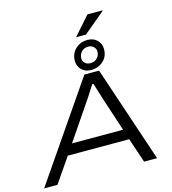

<svg xmlns="http://www.w3.org/2000/svg" viewBox="-159 -1202 1186 1323"><g transform="rotate(-15 433.5 -540.5)"><path d="M472.2 -949.2 588.9 -1081.1H694.8L696.8 -1078.1L543 -949.2ZM514.2 -704.1Q474.1 -704.1 448 -729.5Q421.9 -754.9 421.9 -793.9Q421.9 -844.7 456.3 -877.9Q490.7 -911.1 543.9 -911.1Q584.5 -911.1 610.8 -885.5Q637.2 -859.9 637.2 -819.8Q637.2 -769 602.3 -736.6Q567.4 -704.1 514.2 -704.1ZM522 -751Q551.3 -751 570.1 -769.3Q588.9 -787.6 588.9 -816.9Q588.9 -836.9 573.7 -851.1Q558.6 -865.2 536.1 -865.2Q506.8 -865.2 488 -846.2Q469.2 -827.1 469.2 -797.9Q469.2 -777.8 484.4 -764.4Q499.5 -751 522 -751ZM-9.8 0 460.9 -686H565.9L795.9 0H703.1L644 -175.8H206.1L85 0ZM255.9 -250H620.1L547.9 -470.2Q541 -490.2 523.2 -548.1Q505.4 -606 504.9 -607.9H496.1Q450.2 -534.2 405.8 -470.2Z"/></g></svg>

Font: Archivo Expanded Light
Style: Italic
Weight: 300
Width: 7
Italic angle: -10°
Designer: Hector Gatti
Foundry: Omnibus-Type
Version: Version 2.001